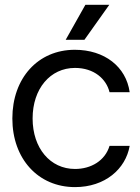

<svg xmlns="http://www.w3.org/2000/svg" viewBox="-20 -764 581 796"><path d="M291 11.7C415.5 11.7 501 -63.5 517.6 -159.2H434.1C415.5 -97.7 357.4 -63.5 291 -63.5C188 -63.5 115.2 -149.9 115.2 -272.9C115.2 -396 188 -482.4 291 -482.4C370.1 -482.4 420.9 -436.5 434.1 -381.8H517.6C502.9 -487.3 413.6 -557.6 290 -557.6C137.7 -557.6 31.2 -440.4 31.2 -272.9C31.2 -105.5 138.2 11.7 291 11.7ZM252.4 -599.1H330.1L433.1 -744.1H334Z"/></svg>

Font: Guggenheim Sans Display
Style: Regular
Weight: 400
Designer: Modified by Tom Baber under direction of Pentagram Design 2023
Foundry: rsms
Version: Version 1.001;Glyphs 3.1.2 (3151)